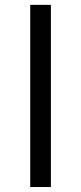

<svg xmlns="http://www.w3.org/2000/svg" viewBox="-20 -752 326 772"><path d="M101.6 0V-732.4H184.6V0Z"/></svg>

Font: Gen Shin Gothic Normal
Style: Regular
Weight: 300
Designer: [Source Han Sans]
Ryoko NISHIZUKA  (kana & ideographs); Paul D. Hunt (Latin, Greek & Cyrillic); Wenlong ZHANG  (bopomofo
Version: Version 1.002.20150607